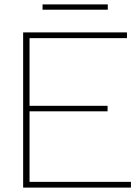

<svg xmlns="http://www.w3.org/2000/svg" viewBox="-20 -851 633 871"><path d="M85 0V-704H556V-678H114V-371H468V-346H114V-26H574V0ZM469 -831V-807H173V-831Z"/></svg>

Font: Prodigy Sans ExtraLight
Style: Regular
Weight: 200
Designer: Wei Huang
Foundry: Wei Huang
Version: Version 1.003; ttfautohint (v1.8.3)